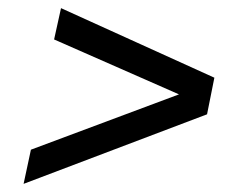

<svg xmlns="http://www.w3.org/2000/svg" viewBox="-20 -489 604 472"><path d="M38 -37 56 -121 420 -257 113 -392 130 -469 507 -298 489 -208Z"/></svg>

Font: Saira SemiExpanded Medium
Style: Italic
Weight: 500
Width: 6
Italic angle: -12°
Designer: Hector Gatti with collaboration of the Omnibus-Type team
Foundry: Omnibus-Type
Version: Version 1.101